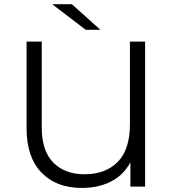

<svg xmlns="http://www.w3.org/2000/svg" viewBox="-20 -901 835 927"><path d="M374.7 6.4Q251.7 6.4 180 -67.9Q108.3 -142.1 108.3 -282.5V-700H181.6V-285.2Q181.6 -172.8 237.2 -116.2Q292.9 -59.6 388.8 -59.6Q488.6 -59.6 548 -118.9Q607.3 -178.2 607.3 -301.8V-700H680.6V0H609.6V-172.6L629.1 -161.1Q598.6 -74.8 532.8 -34.2Q467 6.4 374.7 6.4ZM394 -757 232.1 -880.6H327.1L464.8 -757Z"/></svg>

Font: Montserrat Alternates Thin
Style: Regular
Weight: 100
Designer: Julieta Ulanovsky
Foundry: Julieta Ulanovsky
Version: Version 9.000